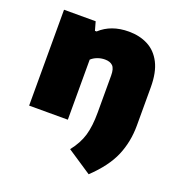

<svg xmlns="http://www.w3.org/2000/svg" viewBox="-141 -678 968 1035"><g transform="rotate(20 343.0 -160.5)"><path d="M481.5 238 341.5 145Q382.5 93 398 40Q413.5 -13 413.5 -90V-303.5Q413.5 -343.5 398 -358.5Q382.5 -373.5 353.5 -373.5Q330.5 -373.5 309.8 -365.5Q289 -357.5 275.5 -344.5V0H53.5V-550H235L249 -500H258.5Q322 -559 423.5 -559Q485 -559 533 -534.2Q581 -509.5 608.5 -456.2Q636 -403 636 -316.5V-98Q636 -4.5 602 75.8Q568 156 481.5 238Z"/></g></svg>

Font: Encode Sans SemiExpanded SemiExpanded Black
Style: Regular
Weight: 900
Width: 6
Designer: Multiple Designers
Foundry: Impallari Type
Version: Version 3.000; ttfautohint (v1.8.3) -l 8 -r 50 -G 200 -x 14 